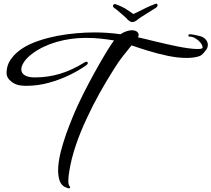

<svg xmlns="http://www.w3.org/2000/svg" viewBox="-20 -878 1161 1054"><path d="M837 -858Q845 -858 845 -848Q845 -843 837 -836Q823 -827 802 -814Q781 -801 762 -789Q743 -777 735 -770Q721 -757 705 -757Q699 -757 692 -761.5Q685 -766 681 -770Q676 -777 662 -789Q648 -801 632.5 -814.5Q617 -828 604 -837Q600 -841 600 -845Q600 -850 604 -853Q608 -856 612 -856Q617 -854 631.5 -848.5Q646 -843 666 -832Q678 -825 688.5 -817.5Q699 -810 712 -801Q726 -808 741.5 -815Q757 -822 768 -828Q787 -838 808.5 -847Q830 -856 836 -858ZM359 156Q355 156 352.5 155Q350 154 348 153Q318 144 307 113Q299 87 299 58Q299 13 314 -47Q320 -71 327.5 -94.5Q335 -118 343 -142Q360 -189 377 -230.5Q394 -272 407 -300Q436 -362 466.5 -419.5Q497 -477 524 -524Q549 -568 570 -602Q591 -636 606 -656Q570 -662 532.5 -666Q495 -670 452 -670Q367 -670 290 -647.5Q213 -625 158 -584Q127 -561 112 -538Q97 -515 97 -497Q97 -477 115.5 -465Q134 -453 171 -453Q243 -453 309.5 -473Q376 -493 445 -536Q450 -539 454 -539Q462 -539 462 -532Q462 -526 456 -522Q417 -493 362.5 -466.5Q308 -440 247.5 -423.5Q187 -407 128 -407Q121 -407 114.5 -407Q108 -407 101 -408Q67 -410 41.5 -430.5Q16 -451 16 -476Q16 -521 42 -556Q89 -620 192 -654Q218 -663 243.5 -669.5Q269 -676 294 -681Q347 -691 399.5 -695.5Q452 -700 498 -700Q536 -700 571.5 -697.5Q607 -695 641 -690Q658 -701 674.5 -706.5Q691 -712 704 -712Q720 -712 730.5 -705Q741 -698 741 -687Q741 -681 738 -673Q759 -669 781.5 -663Q804 -657 826 -652Q860 -644 892.5 -636.5Q925 -629 950 -624Q984 -617 1014 -613Q1044 -609 1063 -609Q1092 -609 1092 -616Q1093 -628 1081.5 -642.5Q1070 -657 1053.5 -667Q1037 -677 1022 -677Q1014 -677 1014 -683Q1014 -690 1024 -690Q1037 -690 1077 -680Q1083 -678 1084 -678Q1102 -671 1111.5 -658.5Q1121 -646 1121 -632Q1121 -614 1108 -600Q1092 -578 1078 -571Q1062 -565 1043.5 -562.5Q1025 -560 1004 -560Q956 -560 901 -571.5Q846 -583 794 -599Q742 -615 702 -629Q674 -594 652.5 -567Q631 -540 605 -498Q562 -430 525 -363.5Q488 -297 458 -232Q382 -71 361 58Q355 92 355 115Q355 135 362 144Q365 147 365 151Q365 156 359 156Z"/></svg>

Font: Birthstone Bounce Medium
Style: Regular
Weight: 500
Designer: Robert E. Leuschke
Foundry: Rob Leuschke
Version: Version 1.010; ttfautohint (v1.8.3)